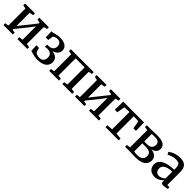

<svg xmlns="http://www.w3.org/2000/svg" viewBox="387 -1995 3441 3441"><g transform="rotate(45 2108.0 -274.5)"><path d="M35 0V-46.5L104 -56V-488L36.5 -502V-548H287V-502L212.5 -488V-153L280 -238L464 -468.5V-488L396.5 -502V-548H639V-502L572 -487.5V-56L641.5 -46.5V0H390.5V-46.5L464 -56V-395L392 -299.5L212.5 -77V-55L274.5 -46.5V0Z M902.5 10Q861 10 826 3.2Q791 -3.5 763.5 -12.2Q736 -21 716.5 -26.5L709.5 -161.5H775L797 -84Q809 -65 836.8 -52Q864.5 -39 903.5 -39Q941.5 -39 965.5 -53.2Q989.5 -67.5 1001 -92.5Q1012.5 -117.5 1012.5 -150Q1012.5 -199 983.5 -228Q954.5 -257 892.5 -257Q886.5 -257 874.8 -255.8Q863 -254.5 852.2 -252.8Q841.5 -251 837 -250V-306L884.5 -307Q915 -308 939.5 -321Q964 -334 978.5 -357.8Q993 -381.5 993 -415.5Q993 -447 981 -468.2Q969 -489.5 948.2 -500Q927.5 -510.5 900.5 -510.5Q869.5 -510.5 844.8 -500.5Q820 -490.5 807.5 -479.5L794 -379H727.5L723 -528.5Q746.5 -529 767 -533.8Q787.5 -538.5 808.8 -544.8Q830 -551 855.5 -555.8Q881 -560.5 915 -560.5Q977 -560.5 1020 -543.5Q1063 -526.5 1085.5 -496Q1108 -465.5 1108 -424.5Q1108 -385.5 1087.5 -355.8Q1067 -326 1030.5 -307.2Q994 -288.5 946 -282L949 -292.5Q1004 -292.5 1045.2 -277.2Q1086.5 -262 1109.5 -231.2Q1132.5 -200.5 1132.5 -154Q1132.5 -106.5 1107.8 -69.5Q1083 -32.5 1032 -11.2Q981 10 902.5 10Z M1195 0V-46.5L1264.5 -57V-488L1195 -502V-548H1776.5V-502L1708.5 -488V-56.5L1778.5 -46.5V0H1529.5V-46.5L1600.5 -56.5V-493.5H1373V-56.5L1443.5 -46.5V0Z M1849 0V-46.5L1918 -56V-488L1850.5 -502V-548H2101V-502L2026.5 -488V-153L2094 -238L2278 -468.5V-488L2210.5 -502V-548H2453V-502L2386 -487.5V-56L2455.5 -46.5V0H2204.5V-46.5L2278 -56V-395L2206 -299.5L2026.5 -77V-55L2088.5 -46.5V0Z M2621.5 0V-46.5L2734.5 -56.5V-496L2611 -490.5L2584 -338.5H2519.5L2524 -548H3051L3056.5 -338.5H2991.5L2964.5 -490.5L2843 -496V-56.5L2958 -46.5V0Z M3381 4Q3357.5 4 3327.8 3Q3298 2 3270.8 1Q3243.5 0 3226.5 0H3120V-45.5L3190 -55V-490.5L3122 -502.5V-548H3234Q3251 -548 3277 -549.2Q3303 -550.5 3331.8 -551.5Q3360.5 -552.5 3385.5 -552.5Q3465 -552.5 3511.5 -535.5Q3558 -518.5 3578.2 -489Q3598.5 -459.5 3598.5 -421.5Q3598.5 -370 3566.8 -340.5Q3535 -311 3483.5 -299.5Q3530.5 -295.5 3564 -278.5Q3597.5 -261.5 3615.8 -232.5Q3634 -203.5 3634 -163Q3634 -116 3609 -78.2Q3584 -40.5 3528.5 -18.2Q3473 4 3381 4ZM3373 -47Q3451.5 -47 3485 -76.5Q3518.5 -106 3518.5 -156.5Q3518.5 -214.5 3482.8 -237.8Q3447 -261 3391 -261H3294.5V-54.5Q3302 -52.5 3314.5 -51Q3327 -49.5 3342.2 -48.2Q3357.5 -47 3373 -47ZM3294.5 -310H3378.5Q3418.5 -310 3443 -324.8Q3467.5 -339.5 3478.5 -363.8Q3489.5 -388 3489.5 -415.5Q3489.5 -441 3479.2 -460.2Q3469 -479.5 3444 -490.5Q3419 -501.5 3375.5 -501.5Q3354.5 -501.5 3333.8 -501Q3313 -500.5 3294.5 -499Z M3872 10.5Q3828.5 10.5 3791.2 -6.8Q3754 -24 3731.2 -59Q3708.5 -94 3708.5 -147Q3708.5 -196.5 3735.8 -231.2Q3763 -266 3809.2 -287.5Q3855.5 -309 3913.5 -319.5Q3971.5 -330 4033.5 -330.5V-368Q4033.5 -410.5 4024.5 -436Q4015.5 -461.5 3991.8 -473Q3968 -484.5 3924.5 -484.5Q3867.5 -484.5 3824.5 -467.2Q3781.5 -450 3757 -437L3732.5 -486Q3744 -496 3776.5 -513.8Q3809 -531.5 3855.2 -545.8Q3901.5 -560 3953 -560Q4022 -560 4062.5 -539.8Q4103 -519.5 4121 -476.5Q4139 -433.5 4139 -366V-49L4195.5 -48.5V-6.5Q4184.5 -4 4166.5 -0.5Q4148.5 3 4128.2 5.8Q4108 8.5 4090.5 8.5Q4063.5 8.5 4052 0.2Q4040.5 -8 4040.5 -37V-70.5Q4028.5 -57.5 4004.5 -38.2Q3980.5 -19 3947 -4.2Q3913.5 10.5 3872 10.5ZM3918 -57.5Q3945 -57.5 3977 -72.5Q4009 -87.5 4033.5 -110V-280.5Q3963.5 -280.5 3917.2 -264.8Q3871 -249 3848 -221.8Q3825 -194.5 3825 -159.5Q3825 -124.5 3837 -101.8Q3849 -79 3870.2 -68.2Q3891.5 -57.5 3918 -57.5Z"/></g></svg>

Font: Merriweather 36pt Medium
Style: Regular
Weight: 500
Version: Version 2.100